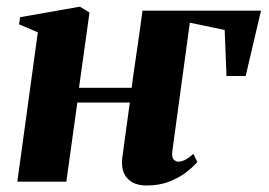

<svg xmlns="http://www.w3.org/2000/svg" viewBox="-20 -545 806 576"><path d="M375 -281.5Q377.5 -302.5 380.8 -325.8Q384 -349 387.8 -373.2Q391.5 -397.5 394.8 -421.5Q398 -445.5 401.5 -468.8Q405 -492 407.5 -513H763L717 -317H659.5L654 -455L549.5 -477L497 -91.5Q494.5 -73 501 -66.5Q507.5 -60 515 -60Q523.5 -60 534.8 -65.2Q546 -70.5 560 -83.5L572 -59Q561 -46 540.2 -29.5Q519.5 -13 489.2 -0.8Q459 11.5 420 11.5Q381 11.5 361.5 -10.5Q342 -32.5 347 -73L369.5 -237.5H212L179 0H32L93.5 -448L37 -472L40.5 -493.5L219.5 -525L248.5 -507.5L217 -281.5Z"/></svg>

Font: Merriweather 120pt ExtraBold
Style: Italic
Weight: 800
Italic angle: -7.8°
Version: Version 2.101